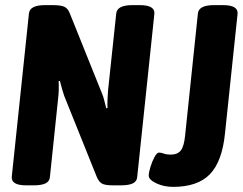

<svg xmlns="http://www.w3.org/2000/svg" viewBox="-20 -722 950 750"><path d="M82 2Q23 2 26 -32L93 -669Q96 -702 156 -702H186Q219 -702 232.5 -695Q246 -688 253 -669L378 -358Q383 -347 387 -331Q391 -315 395 -299L400 -300Q399 -317 400 -334Q401 -351 402 -368L434 -669Q437 -702 497 -702H526Q586 -702 583 -668L516 -31Q515 -14 499.5 -6Q484 2 452 2H422Q390 2 378 -5Q366 -12 358 -31L231 -347Q227 -358 222.5 -374Q218 -390 214 -406L209 -405Q210 -388 209.5 -371Q209 -354 207 -337L175 -31Q174 -14 158.5 -6Q143 2 111 2ZM656 8Q620 8 590.5 -6Q561 -20 561 -36Q561 -48 567.5 -69.5Q574 -91 583.5 -108.5Q593 -126 601 -126Q609 -126 620 -122Q631 -118 646 -118Q674 -118 686.5 -134.5Q699 -151 703 -192L753 -669Q756 -702 816 -702H851Q911 -702 908 -668L859 -202Q848 -91 800 -41.5Q752 8 656 8Z"/></svg>

Font: Asap Condensed
Style: Bold Italic
Weight: 700
Width: 3
Italic angle: -6°
Designer: Pablo Cosgaya
Foundry: Omnibus-Type
Version: Version 3.001; ttfautohint (v1.8.4.7-5d5b)